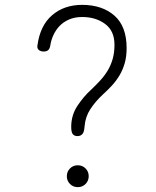

<svg xmlns="http://www.w3.org/2000/svg" viewBox="-20 -760 640 790"><path d="M255 -35Q255 -54 268 -67Q281 -80 300 -80Q319 -80 332 -67Q345 -54 345 -35Q345 -16 332 -3Q319 10 300 10Q281 10 268 -3Q255 -16 255 -35ZM134 -573Q145 -655 194.5 -697.5Q244 -740 318 -740Q400 -740 450.5 -696Q501 -652 501 -562Q501 -527 493 -499.5Q485 -472 471.5 -449.5Q458 -427 440.5 -408Q423 -389 403 -371Q372 -342 351.5 -310.5Q331 -279 328 -240Q327 -228 325 -220.5Q323 -213 319 -208.5Q315 -204 310 -202Q305 -200 299 -200Q286 -200 279.5 -208Q273 -216 273 -238Q273 -286 298.5 -324.5Q324 -363 355 -391Q375 -410 392.5 -429Q410 -448 423 -469.5Q436 -491 443.5 -517Q451 -543 451 -576Q451 -633 412.5 -661.5Q374 -690 318 -690Q287 -690 263.5 -679.5Q240 -669 224.5 -652.5Q209 -636 199.5 -615Q190 -594 187 -573Q185 -560 178.5 -554Q172 -548 160 -548Q147 -548 139.5 -554.5Q132 -561 134 -573Z"/></svg>

Font: Maple Mono Thin
Style: Regular
Weight: 250
Monospace: yes
Designer: subframe7536
Version: Version 7.000